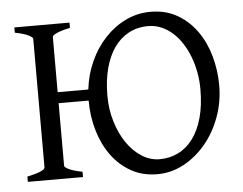

<svg xmlns="http://www.w3.org/2000/svg" viewBox="-48 -688 965 762"><g transform="rotate(-5 434.5 -307.5)"><path d="M748.5 -307.1Q748.5 -340.8 742.4 -373.8Q736.3 -406.7 725.1 -436.3Q713.9 -465.8 697.5 -491.2Q681.2 -516.6 660.6 -534.9Q640.1 -553.2 615.7 -563.7Q591.3 -574.2 563.5 -574.2Q520 -574.2 485.6 -555.7Q451.2 -537.1 427.5 -503.2Q403.8 -469.2 391.1 -420.9Q378.4 -372.6 378.4 -313Q378.4 -258.3 393.3 -209.5Q408.2 -160.6 433.3 -123.8Q458.5 -86.9 492.2 -65.4Q525.9 -43.9 563.5 -43.9Q604 -43.9 637.9 -60.8Q671.9 -77.6 696.5 -110.8Q721.2 -144 734.9 -193.4Q748.5 -242.7 748.5 -307.1ZM824.2 -315.9Q824.2 -249.5 802.2 -189.7Q780.3 -129.9 742.4 -84.5Q704.6 -39.1 654.8 -12.2Q605 14.6 549.3 14.6Q490.7 14.6 444.8 -11.2Q398.9 -37.1 367.4 -80.6Q335.9 -124 319.3 -180.7Q302.7 -237.3 302.7 -298.8V-300.3H183.1V-50.8Q183.1 -44.9 200.9 -36.4Q218.8 -27.8 253.9 -21V0H34.2V-21Q67.4 -27.8 86.2 -35.9Q105 -43.9 105 -50.8V-564Q105 -569.8 87.2 -578.6Q69.3 -587.4 34.2 -594.2V-615.2H253.9V-594.2Q220.7 -587.4 201.9 -579.1Q183.1 -570.8 183.1 -564V-344.2H305.2Q312 -403.3 335.7 -455.3Q359.4 -507.3 395.8 -546.1Q432.1 -585 478.5 -607.4Q524.9 -629.9 577.6 -629.9Q638.2 -629.9 684.1 -603.3Q730 -576.7 761.2 -532.7Q792.5 -488.8 808.3 -432.1Q824.2 -375.5 824.2 -315.9Z"/></g></svg>

Font: Gentium
Style: Regular
Weight: 400
Designer: J. Victor Gaultney
Version: Version 1.03; 2011; OFL 1.1 release